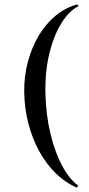

<svg xmlns="http://www.w3.org/2000/svg" viewBox="-20 -752 406 872"><path d="M337 -724Q295 -704 260 -648.5Q225 -593 205 -512.5Q185 -432 186 -336Q188 -234 208.5 -147.5Q229 -61 262.5 1Q296 63 335 91L329 100Q277 78 233.5 35.5Q190 -7 158 -65.5Q126 -124 108.5 -192.5Q91 -261 90 -334Q89 -407 107 -473Q125 -539 157 -592Q189 -645 233.5 -681.5Q278 -718 331 -732Z"/></svg>

Font: Cinzel Eorzea
Style: Regular
Weight: 500
Designer: Natanael Gama
Version: Version 2.000